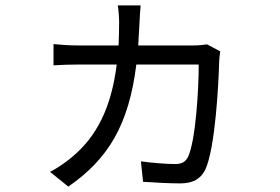

<svg xmlns="http://www.w3.org/2000/svg" viewBox="-20 -633 1040 714"><path d="M799 -442 750 -468C736 -466 720 -464 699 -464H494L499 -552C500 -571 501 -594 503 -613H418C421 -595 423 -568 423 -549C423 -519 422 -491 421 -464H271C240 -464 208 -466 179 -469V-390C208 -392 240 -393 271 -393H414C394 -232 339 -125 249 -50C228 -32 193 -7 166 6L234 61C383 -42 459 -169 487 -393H719C719 -302 708 -110 679 -49C669 -30 655 -23 631 -23C601 -23 546 -27 504 -33L512 43C551 46 613 49 650 49C698 49 726 32 743 -1C781 -82 793 -326 795 -402C795 -413 797 -429 799 -442Z"/></svg>

Font: Noto Sans HK
Style: Regular
Weight: 400
Designer: Ryoko NISHIZUKA 西塚涼子 (kana, bopomofo & ideographs); Paul D. Hunt (Latin, Greek & Cyrillic); Sandoll Communications 산돌커뮤니
Foundry: Adobe
Version: Version 2.004;hotconv 1.0.118;makeotfexe 2.5.65603